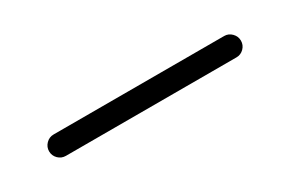

<svg xmlns="http://www.w3.org/2000/svg" viewBox="2 -237 634 420"><g transform="rotate(-30 319.0 -27.0)"><path d="M103.8 -54H534.7Q545.7 -54 553.6 -45.9Q561.5 -37.8 561.5 -26.9Q561.5 -15.9 553.6 -7.9Q545.7 0 534.7 0H103.8Q92.8 0 84.8 -7.9Q76.9 -15.9 76.9 -26.9Q76.9 -37.8 84.8 -45.9Q92.8 -54 103.8 -54Z"/></g></svg>

Font: Tecnico
Style: Fino
Weight: 400
Version: Version 1.3